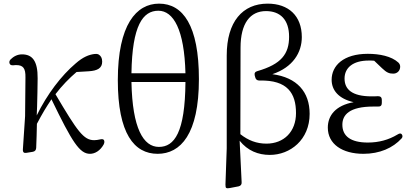

<svg xmlns="http://www.w3.org/2000/svg" viewBox="-20 -828 2271 1056"><path d="M110 10C113 13 119 14 129 12L160 7C172 5 178 -2 179 -14C181 -58 182 -101 183 -147C214 -206 232 -235 263 -282C377 -46 418 18 475 18C502 18 531 1 550 -33C555 -43 555 -50 552 -57C549 -63 541 -64 529 -61C520 -59 509 -57 498 -57C440 -57 406 -105 285 -310C322 -358 360 -397 401 -432L468 -436C516 -439 542 -453 542 -489C542 -510 534 -521 523 -528C515 -532 508 -532 499 -531C469 -527 437 -515 396 -479C318 -413 239 -310 182 -193C183 -209 183 -225 184 -242C185 -295 187 -348 187 -397C188 -494 157 -529 101 -529C75 -529 54 -517 38 -501C31 -493 30 -486 33 -478C36 -470 44 -468 56 -469C60 -470 64 -470 69 -470C107 -470 121 -453 120 -402L118 -189L106 -9C105 1 107 7 110 10Z M847 18C973 18 1074 -90 1074 -393C1074 -688 986 -808 855 -808C730 -808 628 -693 628 -387C628 -93 718 18 847 18ZM703 -377H1000C998 -99 939 -20 854 -20C769 -20 708 -121 703 -377ZM703 -425C707 -689 766 -769 851 -769C934 -769 994 -665 1000 -425Z M1227 -523V-12L1220 187C1220 199 1221 204 1225 206C1229 208 1236 208 1245 206L1292 197C1304 194 1310 187 1309 174L1298 -54C1342 1 1400 24 1464 24C1576 24 1683 -59 1683 -202C1683 -322 1614 -402 1478 -420C1591 -458 1640 -539 1640 -624C1640 -741 1567 -808 1452 -808C1314 -808 1227 -708 1227 -523ZM1302 -90 1303 -566C1303 -700 1356 -767 1443 -767C1521 -767 1570 -720 1570 -626C1570 -531 1527 -475 1396 -437C1383 -434 1378 -425 1381 -413L1384 -402C1387 -391 1394 -385 1407 -385C1562 -389 1608 -314 1608 -206C1608 -104 1542 -38 1445 -38C1391 -38 1345 -56 1302 -90Z M1979 18C2068 18 2141 -14 2189 -67C2195 -74 2195 -82 2190 -89C2185 -96 2177 -95 2166 -88C2118 -59 2064 -44 2003 -44C1908 -44 1863 -80 1863 -142C1863 -196 1901 -242 2034 -242C2041 -242 2048 -242 2059 -242C2073 -241 2080 -248 2080 -261V-279C2080 -292 2073 -299 2059 -299C2046 -298 2035 -298 2024 -298C1914 -298 1875 -338 1875 -396C1875 -455 1921 -495 2008 -495C2018 -495 2029 -495 2038 -494L2081 -453C2107 -428 2121 -423 2143 -423C2163 -423 2180 -437 2181 -460C2181 -470 2178 -477 2171 -484C2133 -519 2067 -532 2003 -532C1869 -532 1804 -467 1804 -389C1804 -332 1842 -285 1925 -266C1826 -248 1783 -193 1783 -126C1783 -36 1862 18 1979 18Z"/></svg>

Font: 寒蝉锦书宋
Style: Regular
Weight: 400
Designer: 寒蝉锦书宋{Warren} 思源宋体{Ryoko NISHIZUKA 西塚涼子 (kana & ideographs); Frank Grießhammer (Latin, Greek & Cyrillic); Wenlong ZHANG 
Foundry: Adobe & ChillType
Version: Version 2.000;Glyphs 3.1.1 (3135)